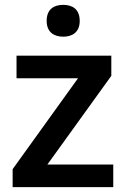

<svg xmlns="http://www.w3.org/2000/svg" viewBox="-20 -770 520 790"><path d="M240 -750C203 -750 172 -733 172 -684C172 -637 203 -619 240 -619C277 -619 308 -637 308 -684C308 -733 277 -750 240 -750ZM446 0V-93H175L438 -458V-541H48V-448H301L32 -74V0Z"/></svg>

Font: Noto Sans Kayah Li SemiBold
Style: Regular
Weight: 600
Designer: Monotype Design Team, Sérgio Martins
Foundry: Monotype Imaging Inc.
Version: Version 2.002